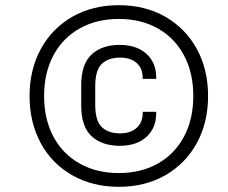

<svg xmlns="http://www.w3.org/2000/svg" viewBox="-20 -710 879 740"><path d="M94 -340Q94 -442 137.5 -521.5Q181 -601 259 -645.5Q337 -690 438 -690Q539 -690 617 -645.5Q695 -601 738.5 -521.5Q782 -442 782 -340Q782 -238 738.5 -158.5Q695 -79 617 -34.5Q539 10 438 10Q337 10 258.5 -34.5Q180 -79 137 -158.5Q94 -238 94 -340ZM725 -340Q725 -429 689.5 -496Q654 -563 589 -600Q524 -637 438 -637Q352 -637 286.5 -600Q221 -563 185.5 -496Q150 -429 150 -340Q150 -251 185.5 -184Q221 -117 286.5 -80Q352 -43 438 -43Q524 -43 589 -80Q654 -117 689.5 -184Q725 -251 725 -340ZM293 -304V-381Q293 -463 333 -500Q373 -537 441 -537Q506 -537 544 -503Q582 -469 582 -411V-406H530V-409Q530 -447 506.5 -467.5Q483 -488 443 -488Q397 -488 372 -463.5Q347 -439 347 -378V-307Q347 -245 372 -220.5Q397 -196 443 -196Q483 -196 506.5 -217Q530 -238 530 -275V-279H582V-274Q582 -216 544 -182Q506 -148 442 -148Q373 -148 333 -185Q293 -222 293 -304Z"/></svg>

Font: D-DIN
Style: DIN-Italic
Weight: 400
Italic angle: -12°
Designer: Charles Nix
Foundry: Datto Inc.
Version: Version 1.00